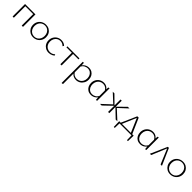

<svg xmlns="http://www.w3.org/2000/svg" viewBox="533 -2297 4467 4467"><g transform="rotate(45 2766.0 -63.5)"><path d="M386 0V-410H428V0ZM86 0V-410H127V0ZM105 -378V-410H407V-378Z M763 6Q704 6 658 -21Q612 -48 585 -95Q558 -142 558 -202Q558 -264 586.5 -312.5Q615 -361 664 -388.5Q713 -416 775 -416Q834 -416 880 -389.5Q926 -363 952.5 -316.5Q979 -270 979 -210Q979 -148 951 -99Q923 -50 874.5 -22Q826 6 763 6ZM768 -24Q819 -24 856.5 -48.5Q894 -73 914.5 -114Q935 -155 935 -206Q935 -260 913.5 -300.5Q892 -341 855 -363.5Q818 -386 770 -386Q721 -386 682.5 -362.5Q644 -339 623 -298.5Q602 -258 602 -206Q602 -152 624 -111Q646 -70 683.5 -47Q721 -24 768 -24Z M1276 6Q1216 6 1169.5 -20.5Q1123 -47 1096 -93.5Q1069 -140 1069 -200Q1069 -262 1097 -311Q1125 -360 1172.5 -388Q1220 -416 1281 -416Q1322 -416 1356 -402.5Q1390 -389 1416 -364L1397 -332Q1373 -357 1342.5 -371Q1312 -385 1276 -385Q1228 -385 1191 -360.5Q1154 -336 1133.5 -295.5Q1113 -255 1113 -204Q1113 -151 1135.5 -111Q1158 -71 1197 -49Q1236 -27 1285 -27Q1321 -27 1352.5 -40.5Q1384 -54 1408 -78L1424 -54Q1405 -33 1380 -20Q1355 -7 1329 -0.5Q1303 6 1276 6Z M1657 0V-410H1698V0ZM1479 -378V-410H1876V-378Z M2169 4Q2116 4 2074 -21Q2032 -46 2008 -95L2022 -111Q2045 -70 2081.5 -48.5Q2118 -27 2163 -27Q2214 -27 2252.5 -50.5Q2291 -74 2313 -115.5Q2335 -157 2335 -210Q2335 -260 2315.5 -299.5Q2296 -339 2261.5 -362Q2227 -385 2180 -385Q2137 -385 2096 -363.5Q2055 -342 2023 -291L2006 -301Q2039 -358 2085 -386.5Q2131 -415 2189 -415Q2247 -415 2289.5 -388.5Q2332 -362 2355.5 -317Q2379 -272 2379 -213Q2379 -151 2351 -102Q2323 -53 2276 -24.5Q2229 4 2169 4ZM1986 289V-410H2021L2027 -317V283Z M2661 4Q2604 4 2561 -22Q2518 -48 2494 -93.5Q2470 -139 2470 -197Q2470 -260 2498 -309.5Q2526 -359 2574 -387Q2622 -415 2681 -415Q2716 -415 2746 -404Q2776 -393 2800.5 -370.5Q2825 -348 2841 -314L2828 -289Q2805 -336 2768.5 -359.5Q2732 -383 2685 -383Q2636 -383 2597.5 -360Q2559 -337 2537 -295.5Q2515 -254 2515 -200Q2515 -151 2534 -111.5Q2553 -72 2587.5 -49.5Q2622 -27 2669 -27Q2712 -27 2754 -49Q2796 -71 2826 -124L2845 -110Q2823 -72 2795 -46.5Q2767 -21 2733.5 -8.5Q2700 4 2661 4ZM2829 3 2822 -94V-312L2829 -407L2864 -414V-3Z M3478 0 3262 -207 3468 -410H3522L3290 -195V-224L3533 0ZM2962 0 3203 -224V-196L2972 -410H3026L3232 -207L3016 0ZM3227 0V-410H3267V0Z M3599 0 3780 -410H3825L4005 0H3960L3792 -389H3804L3638 0ZM3568 153 3563 -31H3605L3600 153ZM3582 0 3563 -31H4039L4021 0ZM4002 153 3997 -31H4039L4034 153Z M4280 4Q4223 4 4180 -22Q4137 -48 4113 -93.5Q4089 -139 4089 -197Q4089 -260 4117 -309.5Q4145 -359 4193 -387Q4241 -415 4300 -415Q4335 -415 4365 -404Q4395 -393 4419.5 -370.5Q4444 -348 4460 -314L4447 -289Q4424 -336 4387.5 -359.5Q4351 -383 4304 -383Q4255 -383 4216.5 -360Q4178 -337 4156 -295.5Q4134 -254 4134 -200Q4134 -151 4153 -111.5Q4172 -72 4206.5 -49.5Q4241 -27 4288 -27Q4331 -27 4373 -49Q4415 -71 4445 -124L4464 -110Q4442 -72 4414 -46.5Q4386 -21 4352.5 -8.5Q4319 4 4280 4ZM4448 3 4441 -94V-312L4448 -407L4483 -414V-3Z M4603 0 4784 -410H4819L5000 0H4955L4790 -393H4809L4645 0Z M5271 6Q5212 6 5166 -21Q5120 -48 5093 -95Q5066 -142 5066 -202Q5066 -264 5094.5 -312.5Q5123 -361 5172 -388.5Q5221 -416 5283 -416Q5342 -416 5388 -389.5Q5434 -363 5460.5 -316.5Q5487 -270 5487 -210Q5487 -148 5459 -99Q5431 -50 5382.5 -22Q5334 6 5271 6ZM5276 -24Q5327 -24 5364.5 -48.5Q5402 -73 5422.5 -114Q5443 -155 5443 -206Q5443 -260 5421.5 -300.5Q5400 -341 5363 -363.5Q5326 -386 5278 -386Q5229 -386 5190.5 -362.5Q5152 -339 5131 -298.5Q5110 -258 5110 -206Q5110 -152 5132 -111Q5154 -70 5191.5 -47Q5229 -24 5276 -24Z"/></g></svg>

Font: Ysabeau Infant ExtraLight
Style: Regular
Weight: 250
Designer: Christian Thalmann (Catharsis Fonts)
Version: Version 2.001;gftools[0.9.30]; featfreeze: ss01,ss02,lnum